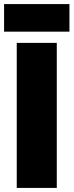

<svg xmlns="http://www.w3.org/2000/svg" viewBox="-20 -920 360 940"><path d="M62 0V-710H258V0ZM0 -765V-900H320V-765Z"/></svg>

Font: Geist Black
Style: Regular
Weight: 400
Designer: Basement.studio, Andrés Briganti, Mateo Zaragoza
Foundry: Basement.studio, Vercel, Andrés Briganti, Guido Ferreyra, Mateo Zaragoza
Version: Version 1.401